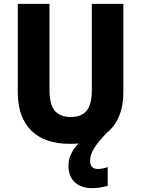

<svg xmlns="http://www.w3.org/2000/svg" viewBox="-20 -734 730 993"><path d="M446 97Q446 120 457 130Q468 140 485 140Q497 140 512.5 137Q528 134 537 130V227Q520 232 500 235.5Q480 239 457 239Q399 239 366.5 208Q334 177 334 123Q334 62 386 8Q365 10 342 10Q211 10 141.5 -59Q72 -128 72 -255V-714H236V-269Q236 -193 263.5 -161Q291 -129 345 -129Q402 -129 428.5 -162Q455 -195 455 -270V-714H618V-256Q618 -187 596 -133.5Q574 -80 530 -45Q487 0 466.5 33Q446 66 446 97Z"/></svg>

Font: Noto Sans Devanagari SemiCondensed ExtraBold
Style: Regular
Weight: 800
Width: 4
Designer: Jelle Bosma - Monotype Design Team
Foundry: Monotype Imaging Inc.
Version: Version 2.004; ttfautohint (v1.8.4.7-5d5b)